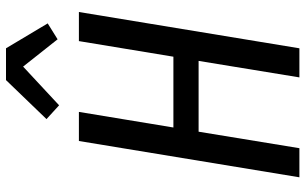

<svg xmlns="http://www.w3.org/2000/svg" viewBox="-209 -809 1018 640"><g transform="rotate(-90 300.0 -489.0)"><path d="M29 0 150 -735H247L195 -420H431L483 -735H580L459 0H362L417 -336H181L126 0ZM269 -801 223 -843 353 -978H459L542 -839L489 -806L398 -921Z"/></g></svg>

Font: Iosevka Aile Medium Oblique
Style: Regular
Weight: 500
Italic angle: -9°
Designer: Belleve Invis
Foundry: Belleve Invis
Version: Version 31.1.0; ttfautohint (v1.8.4)